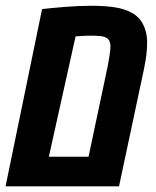

<svg xmlns="http://www.w3.org/2000/svg" viewBox="-26 -660 553 680"><path d="M-6.3 0 123 -627.9Q152.8 -631.3 202.9 -635.5Q252.9 -639.6 300.3 -639.6Q339.8 -639.6 376.2 -634.8Q412.6 -629.9 440.4 -615Q468.3 -600.1 482.4 -570.3Q495.1 -544.4 495.1 -509.8Q495.1 -491.2 492.7 -468.5Q490.2 -445.8 483.9 -415.5L395.5 0ZM147 -105H287.6L355.5 -425.8Q358.4 -439.5 361.8 -462.2Q365.2 -484.9 365.2 -495.6Q365.2 -512.2 357.4 -521Q348.6 -530.3 331.1 -532Q313.5 -533.7 296.9 -533.7Q271.5 -533.7 241.7 -531.2Z"/></svg>

Font: Open Sans Condensed
Style: Bold Italic
Weight: 700
Width: 3
Italic angle: -12°
Designer: Monotype Design Team
Foundry: Monotype Imaging Inc.
Version: Version 3.003; ttfautohint (v1.8.4)